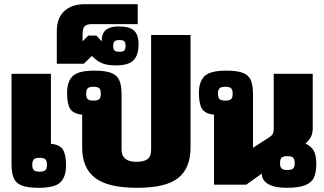

<svg xmlns="http://www.w3.org/2000/svg" viewBox="-20 -881 1547 916"><path d="M35 -99V-529H223V-195Q265 -191 280 -167.5Q295 -144 295 -92Q295 -37 268 -11Q241 15 165 15Q113 15 85 4.5Q57 -6 46 -30.5Q35 -55 35 -99ZM204 -95Q204 -114 196.5 -121Q189 -128 169 -128Q149 -128 141.5 -121Q134 -114 134 -95Q134 -76 141.5 -69Q149 -62 169 -62Q189 -62 196.5 -69Q204 -76 204 -95Z M372 -177V-334Q330 -338 315 -361.5Q300 -385 300 -437Q300 -492 327 -518Q354 -544 430 -544Q482 -544 510 -533.5Q538 -523 549 -498.5Q560 -474 560 -430V-167Q560 -109 631 -109Q667 -109 684 -122Q701 -135 701 -167V-714H889V-177Q889 -79 830.5 -32Q772 15 634 15Q495 15 433.5 -32.5Q372 -80 372 -177ZM461 -434Q461 -453 453.5 -460Q446 -467 426 -467Q406 -467 398.5 -460Q391 -453 391 -434Q391 -415 398.5 -408Q406 -401 426 -401Q446 -401 453.5 -408Q461 -415 461 -434Z M435 -599 418 -614 380 -577H251V-731Q251 -796 287 -828.5Q323 -861 384 -861H637V-766H418Q394 -766 384 -755.5Q374 -745 374 -721V-684L401 -711H440L465 -684Q465 -722 485.5 -738.5Q506 -755 545 -755Q597 -755 619 -735.5Q641 -716 641 -670Q641 -618 617 -593.5Q593 -569 533 -569Q499 -569 476.5 -576Q454 -583 435 -599ZM579 -662Q579 -678 573 -684Q567 -690 550 -690Q533 -690 526.5 -684Q520 -678 520 -662Q520 -646 526.5 -640Q533 -634 550 -634Q567 -634 573 -640Q579 -646 579 -662Z M1229 -53 1155 0H1001V-334Q959 -338 944 -361.5Q929 -385 929 -437Q929 -492 956 -518Q983 -544 1059 -544Q1111 -544 1138.5 -533.5Q1166 -523 1176.5 -499Q1187 -475 1187 -430V-176L1266 -227Q1277 -234 1281.5 -242.5Q1286 -251 1286 -266V-529H1472V-269Q1472 -246 1464 -229.5Q1456 -213 1437 -196Q1465 -184 1477 -161.5Q1489 -139 1489 -100Q1489 -58 1477.5 -33.5Q1466 -9 1435 3Q1404 15 1347 15Q1290 15 1259.5 -3Q1229 -21 1229 -53ZM1090 -434Q1090 -453 1082.5 -460Q1075 -467 1055 -467Q1035 -467 1027.5 -460Q1020 -453 1020 -434Q1020 -415 1027.5 -408Q1035 -401 1055 -401Q1075 -401 1082.5 -408Q1090 -415 1090 -434ZM1386 -103Q1386 -122 1378.5 -129Q1371 -136 1351 -136Q1331 -136 1323.5 -129Q1316 -122 1316 -103Q1316 -84 1323.5 -77Q1331 -70 1351 -70Q1371 -70 1378.5 -77Q1386 -84 1386 -103Z"/></svg>

Font: Pridi
Style: Bold
Weight: 700
Designer: Katatrad Team
Foundry: CadsonDemak
Version: Version 1.001